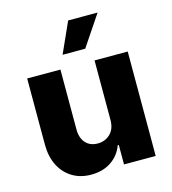

<svg xmlns="http://www.w3.org/2000/svg" viewBox="-115 -868 866 969"><g transform="rotate(-15 318.0 -384.0)"><path d="M407 -235.4V-545.5H580.3V0H414.8V-101.6H409.1Q391 -51.5 347.5 -22.2Q304 7.1 242.5 7.1Q186.4 7.1 144.4 -18.5Q102.3 -44 78.8 -90.2Q55.4 -136.4 55 -197.8V-545.5H228.7V-231.9Q229 -187.5 252.1 -161.9Q275.2 -136.4 315 -136.4Q353.7 -136.4 380.3 -162.1Q407 -187.9 407 -235.4ZM258.5 -614.7 330.6 -774.9H484.4L376.8 -614.7Z"/></g></svg>

Font: Inter UI Extra Bold
Style: Regular
Weight: 800
Designer: Rasmus Andersson
Foundry: rsms
Version: 3.2;8d6f07862